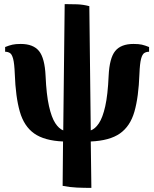

<svg xmlns="http://www.w3.org/2000/svg" viewBox="-20 -689 751 935"><path d="M285 216 287 0Q196 -4 146.5 -39Q97 -74 76.5 -145.5Q56 -217 52 -329Q50 -380 44 -402.5Q38 -425 28 -431Q18 -437 5 -437V-460Q25 -468 40.5 -471.5Q56 -475 81 -475Q142 -475 170 -440.5Q198 -406 202 -319Q206 -228 218.5 -172.5Q231 -117 249 -89.5Q267 -62 288 -54L295 -669Q325 -669 355 -668Q385 -667 415 -659L422 -54Q443 -61 461.5 -88.5Q480 -116 492.5 -171.5Q505 -227 509 -319Q513 -406 541 -440.5Q569 -475 630 -475Q656 -475 671 -471.5Q686 -468 706 -460V-437Q693 -437 683 -431Q673 -425 667 -402.5Q661 -380 659 -329Q655 -216 634.5 -145Q614 -74 564 -39Q514 -4 422 0L425 226Q390 226 355 224.5Q320 223 285 216Z"/></svg>

Font: Bona Nova SC
Style: Bold
Weight: 700
Designer: Mateusz Machalski
Foundry: Capitalics
Version: Version 4.001; ttfautohint (v1.8.4.7-5d5b)